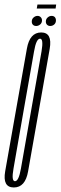

<svg xmlns="http://www.w3.org/2000/svg" viewBox="-47 -822 267 846"><path d="M14 4Q64.5 4 76.8 -67Q89 -138 124.5 -337Q159.5 -535 172 -607Q184.5 -679 134.5 -679Q84 -679 71.5 -607.8Q59 -536.5 23.5 -337Q-12 -138 -24.2 -67Q-36.5 4 14 4ZM19 -23.5Q2.5 -23.5 12.5 -79.2Q22.5 -135 57.5 -337Q93.5 -539 103 -595.2Q112.5 -651.5 129.5 -651.5Q145.5 -651.5 136 -595.5Q126.5 -539.5 90.5 -337Q55 -135 45.2 -79.2Q35.5 -23.5 19 -23.5ZM112.5 -707.5Q122 -707.5 130 -714.2Q138 -721 138 -732Q138 -741 132.2 -746.5Q126.5 -752 118.5 -752Q109 -752 101 -745Q93 -738 93 -727Q93 -718 98.2 -712.8Q103.5 -707.5 112.5 -707.5ZM174 -707.5Q184.5 -707.5 192 -714.2Q199.5 -721 199.5 -732Q199.5 -741 194.5 -746.5Q189.5 -752 180 -752Q171 -752 163 -745Q155 -738 155 -727Q155 -718 160.5 -712.8Q166 -707.5 174 -707.5ZM115 -784.5H198L200.5 -802H118Z"/></svg>

Font: Anybody UltraCondensed ExtraLight
Style: Italic
Weight: 250
Width: 1
Italic angle: -10°
Version: Version 1.113;gftools[0.9.25]